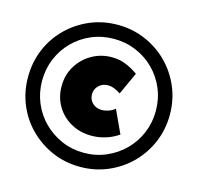

<svg xmlns="http://www.w3.org/2000/svg" viewBox="-108 -838 1009 977"><g transform="rotate(15 396.5 -350.0)"><path d="M396 24Q317 24 249.5 -5Q182 -34 130.5 -85Q79 -136 50.5 -204Q22 -272 22 -350Q22 -428 50.5 -496Q79 -564 130.5 -615Q182 -666 249.5 -695Q317 -724 396 -724Q473 -724 541 -695Q609 -666 660 -615Q711 -564 740 -496Q769 -428 769 -350Q769 -272 740 -204Q711 -136 660 -85Q609 -34 541 -5Q473 24 396 24ZM396 -50Q458 -50 512.5 -73.5Q567 -97 608 -138Q649 -179 672 -233.5Q695 -288 695 -350Q695 -413 672 -467.5Q649 -522 608 -563Q567 -604 512.5 -627Q458 -650 396 -650Q333 -650 278.5 -627Q224 -604 183 -563Q142 -522 119 -467.5Q96 -413 96 -350Q96 -288 119 -233.5Q142 -179 183 -138Q224 -97 278.5 -73.5Q333 -50 396 -50ZM410 -144Q351 -144 303 -170.5Q255 -197 227 -243.5Q199 -290 199 -349Q199 -407 227 -454Q255 -501 303 -529Q351 -557 410 -557Q447 -557 481 -544Q515 -531 548 -507L494 -389Q475 -402 458.5 -408Q442 -414 428 -414Q398 -414 378.5 -395Q359 -376 359 -349Q359 -321 378.5 -302.5Q398 -284 428 -284Q442 -284 460 -289.5Q478 -295 496 -309L552 -188Q520 -166 484 -155Q448 -144 410 -144Z"/></g></svg>

Font: Lexend Deca ExtraBold
Style: Regular
Weight: 800
Designer: Bonnie Shaver-Troup, Thomas Jockin
Foundry: Lexend
Version: Version 1.008; ttfautohint (v1.8.4.7-5d5b)